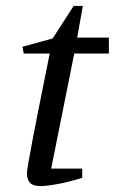

<svg xmlns="http://www.w3.org/2000/svg" viewBox="-20 -620 388 649"><path d="M117 9Q91 9 81 -2.5Q71 -14 71 -34Q71 -42 76.5 -73Q82 -104 90.5 -149.5Q99 -195 109.5 -247Q120 -299 130 -349Q140 -399 148 -439H60L56 -462L158 -490L229 -600H260L241 -493H348V-439H231L153 -50H258V-19Q214 -5 175.5 2Q137 9 117 9Z"/></svg>

Font: Manuale
Style: Italic
Weight: 400
Italic angle: -11°
Designer: Eduardo Tunni / Pablo Cosgaya
Foundry: Eduardo Tunni / Pablo Cosgaya
Version: Version 1.002